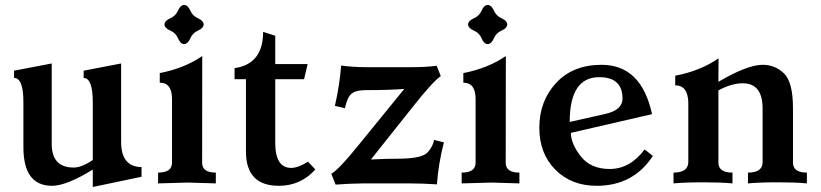

<svg xmlns="http://www.w3.org/2000/svg" viewBox="-20 -746 3339 781"><path d="M357.4 14.6V-56.2Q250.5 9.8 191.4 9.8Q75.2 9.8 75.2 -147V-330.1Q75.2 -429.2 37.1 -429.2V-458.5L190.4 -487.8V-160.2Q190.4 -64.5 279.8 -64.5Q312.5 -64.5 357.4 -95.2V-330.1Q357.4 -428.7 320.3 -428.7V-458.5L472.7 -487.8V-168.9Q472.7 -67.4 555.7 -66.4V-26.9Z M729 -566.4Q713.4 -567.9 704.1 -590.1Q694.8 -612.3 672.6 -621.6Q650.4 -630.9 648.9 -646.5Q650.4 -662.1 672.6 -671.6Q694.8 -681.2 704.1 -702.9Q713.4 -724.6 729 -726.1Q744.6 -724.6 754.2 -702.9Q763.7 -681.2 785.4 -671.6Q807.1 -662.1 808.6 -646.5Q807.1 -630.9 785.4 -621.6Q763.7 -612.3 754.2 -590.1Q744.6 -567.9 729 -566.4ZM857.9 0 745.6 -3.4 623 0V-43.9Q679.7 -43.9 679.7 -84V-343.3Q679.7 -409.7 629.9 -409.7V-448.7Q730.5 -468.3 802.7 -518.1Q802.2 -408.7 802.2 -84Q802.2 -43.9 857.9 -43.9Z M1114.3 9.8Q980.5 9.8 980.5 -129.4V-423.8H934.1V-468.8Q1050.3 -485.4 1050.3 -616.2L1099.6 -600.6V-485.4H1231.4L1216.8 -423.8H1099.6V-165Q1099.6 -63 1164.6 -63Q1192.4 -63 1232.9 -88.4L1262.7 -56.6Q1203.1 9.8 1114.3 9.8Z M1345.2 4.9 1327.6 -39.1Q1358.4 -56.6 1434.1 -150.4L1624.5 -384.3Q1564 -379.4 1469.2 -379.4Q1424.8 -379.4 1408 -363Q1391.1 -346.7 1383.3 -305.7L1342.3 -315.4Q1361.8 -401.4 1367.7 -479.5Q1413.1 -472.7 1473.1 -472.7H1648.9Q1714.8 -472.7 1756.3 -478.5L1772.9 -436.5Q1741.7 -415.5 1661.6 -314.5L1488.8 -97.2Q1549.3 -100.6 1612.8 -100.6Q1698.7 -102.5 1720.2 -127Q1741.7 -151.4 1745.6 -176.8L1785.6 -167Q1763.2 -79.1 1757.3 3.9Q1699.2 0 1641.1 0H1460.4Q1402.8 0.5 1345.2 4.9Z M1963.9 -566.4Q1948.2 -567.9 1939 -590.1Q1929.7 -612.3 1907.5 -621.6Q1885.3 -630.9 1883.8 -646.5Q1885.3 -662.1 1907.5 -671.6Q1929.7 -681.2 1939 -702.9Q1948.2 -724.6 1963.9 -726.1Q1979.5 -724.6 1989 -702.9Q1998.5 -681.2 2020.3 -671.6Q2042 -662.1 2043.5 -646.5Q2042 -630.9 2020.3 -621.6Q1998.5 -612.3 1989 -590.1Q1979.5 -567.9 1963.9 -566.4ZM2092.8 0 1980.5 -3.4 1857.9 0V-43.9Q1914.6 -43.9 1914.6 -84V-343.3Q1914.6 -409.7 1864.7 -409.7V-448.7Q1965.3 -468.3 2037.6 -518.1Q2037.1 -408.7 2037.1 -84Q2037.1 -43.9 2092.8 -43.9Z M2407.2 9.8Q2304.2 9.8 2239 -55.7Q2173.8 -121.1 2173.8 -226.6Q2173.8 -335 2242.2 -408.7Q2310.5 -482.4 2427.2 -482.4Q2588.9 -482.4 2632.3 -281.7L2302.2 -205.6Q2302.2 -161.6 2342.5 -110.1Q2382.8 -58.6 2460 -58.6Q2543 -58.6 2602.1 -138.2L2635.7 -111.8Q2556.2 9.8 2407.2 9.8ZM2297.4 -250 2442.9 -282.7Q2512.2 -298.8 2512.2 -344.7Q2512.2 -432.1 2417.5 -432.1Q2297.4 -432.1 2297.4 -250Z M3262.2 0Q3215.8 -4.4 3147.5 -4.4Q3068.4 -4.4 3022.5 0V-43.9Q3080.6 -43.9 3082 -84.5V-306.2Q3081.5 -407.2 3001 -407.2Q2956.1 -407.2 2902.3 -378.4V-84.5Q2902.3 -43.9 2959.5 -43.9V0Q2913.1 -4.4 2844.7 -4.4Q2765.6 -4.4 2719.7 0V-43.9Q2777.3 -43.9 2779.8 -84.5V-331.1Q2777.3 -398.9 2726.6 -398.9V-438Q2829.1 -457.5 2902.8 -508.8L2902.3 -413.1Q3019.5 -482.4 3082.5 -482.4Q3133.3 -482.4 3169.4 -447Q3205.6 -411.6 3205.6 -305.7V-84.5Q3205.6 -43.9 3262.2 -43.9Z"/></svg>

Font: Kelvinch
Style: Bold
Weight: 700
Designer: Paul James Miller
Foundry: High-Logic / Made with FontCreator
Version: Version 3.501;March 28, 2021;FontCreator 13.0.0.2683 64-bit